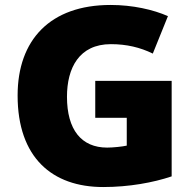

<svg xmlns="http://www.w3.org/2000/svg" viewBox="-20 -744 780 774"><path d="M364 -418V-269H491V-157C474 -153 435 -149 412 -149C308 -149 250 -221 250 -354C250 -470 299 -566 427 -566C490 -566 545 -553 596 -528L657 -679C598 -705 515 -724 426 -724C182 -724 51 -583 51 -359C51 -109 190 10 396 10C500 10 598 -8 672 -33V-418Z"/></svg>

Font: Noto Sans Gujarati Black
Style: Regular
Weight: 900
Designer: Jelle Bosma - Monotype Design Team, Universal Thirst
Foundry: Monotype Imaging Inc.
Version: Version 2.106